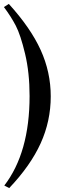

<svg xmlns="http://www.w3.org/2000/svg" viewBox="-20 -824 349 980"><path d="M27 136 2 123Q131 -45 131 -334Q131 -453 108 -549.5Q85 -646 60.5 -693Q36 -740 0 -788L25 -804Q136 -682 187.5 -569Q239 -456 239 -332Q239 -206 187.5 -92.5Q136 21 27 136Z"/></svg>

Font: Libre Bodoni
Style: Regular
Weight: 400
Designer: Pablo Impallari, Rodrigo Fuenzalida
Foundry: Pablo Impallari, Rodrigo Fuenzalida
Version: Version 1.001